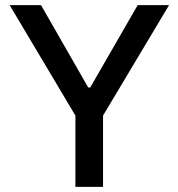

<svg xmlns="http://www.w3.org/2000/svg" viewBox="-20 -727 694 747"><path d="M139.6 -707 323.2 -386.7H331.1L515.6 -707H637.7L380.9 -277.3V0H273.4V-277.3L17.6 -707Z"/></svg>

Font: Pretendard JP Medium
Style: Regular
Weight: 500
Designer: Base glyphs from Inter by Rasmus Andersson; Hangeul glyphs from Noto Sans CJK(Source Han Sans) by Jang Soo-young and Kan
Foundry: Kil Hyung-jin
Version: Version 1.309